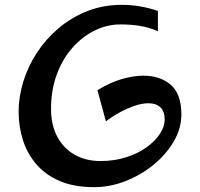

<svg xmlns="http://www.w3.org/2000/svg" viewBox="-20 -774 827 794"><path d="M370 0Q287 0 228 -25Q169 -50 131 -94Q93 -138 75 -194Q57 -250 57 -312Q57 -374 76.5 -437Q96 -500 133 -556.5Q170 -613 222.5 -657.5Q275 -702 341 -728Q407 -754 484 -754Q558 -754 633 -729V-645Q595 -661 558.5 -667Q522 -673 478 -673Q423 -673 372 -648Q321 -623 280 -577Q239 -531 215 -466.5Q191 -402 191 -324Q191 -256 217.5 -207.5Q244 -159 290 -133.5Q336 -108 395 -108Q454 -108 503 -124Q552 -140 587 -165.5Q622 -191 641.5 -221Q661 -251 661 -279Q661 -314 643 -330.5Q625 -347 594 -347Q567 -347 535.5 -336Q504 -325 473 -308Q442 -291 418 -272L383 -401Q435 -433 483.5 -447Q532 -461 573 -461Q643 -461 686.5 -423Q730 -385 730 -301Q730 -242 698 -188Q666 -134 613.5 -91.5Q561 -49 497.5 -24.5Q434 0 370 0Z"/></svg>

Font: Marhey
Style: Regular
Weight: 400
Designer: Nur Syamsi & Bustanul Arifin
Foundry: Namelatype
Version: Version 1.000; ttfautohint (v1.8.4.7-5d5b)